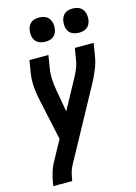

<svg xmlns="http://www.w3.org/2000/svg" viewBox="-140 -825 780 1103"><g transform="rotate(-15 250.0 -273.5)"><path d="M35 205 36 198Q41 166 49.5 134.5Q58 103 74 73L140 -48L85 -303Q77 -340 74.5 -378.5Q72 -417 78 -457L90 -530H203L191 -457Q185 -422 187 -388Q189 -354 195 -322L218 -191L304 -349Q319 -375 331 -402Q343 -429 348 -457L360 -530H472L460 -457Q454 -417 438 -378.5Q422 -340 402 -303L172 119Q162 138 157 158Q152 178 149 198L147 205ZM406 -608Q389 -608 373 -614Q357 -620 347.5 -633Q338 -646 335.5 -663Q333 -680 336 -697Q338 -709 344 -720.5Q350 -732 360 -739.5Q370 -747 382 -749.5Q394 -752 406 -752Q424 -752 439.5 -746Q455 -740 464.5 -727Q474 -714 477 -697Q480 -680 477 -663Q475 -651 469 -639.5Q463 -628 452.5 -620.5Q442 -613 430 -610.5Q418 -608 406 -608ZM206 -608Q189 -608 173 -614Q157 -620 147.5 -633Q138 -646 135.5 -663Q133 -680 136 -697Q138 -709 144 -720.5Q150 -732 160 -739.5Q170 -747 182 -749.5Q194 -752 206 -752Q224 -752 239.5 -746Q255 -740 264.5 -727Q274 -714 277 -697Q280 -680 277 -663Q275 -651 269 -639.5Q263 -628 252.5 -620.5Q242 -613 230 -610.5Q218 -608 206 -608Z"/></g></svg>

Font: Iosevka Curly Oblique
Style: Bold
Weight: 700
Italic angle: -9°
Monospace: yes
Designer: Belleve Invis
Foundry: Belleve Invis
Version: Version 11.1.0; ttfautohint (v1.8.3)